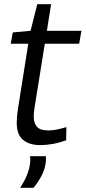

<svg xmlns="http://www.w3.org/2000/svg" viewBox="-20 -683 409 917"><path d="M297 -76 296 -13Q263 -1 232 4.5Q201 10 172 10Q120 10 90 -15Q60 -40 60 -97Q60 -124 65 -158L115 -474H31L41 -528L126 -536L158 -663H224L204 -536H369L358 -474H194L144 -163Q143 -153 142 -144Q141 -135 141 -127Q141 -95 156.5 -77.5Q172 -60 211 -60Q231 -60 252.5 -64.5Q274 -69 297 -76ZM123 63H199Q200 75 199 89Q195 125 179 155.5Q163 186 140 214H76Q118 151 124 94Q126 77 123 63Z"/></svg>

Font: Georama
Style: Italic
Weight: 400
Italic angle: -9°
Designer: Jean-Baptiste Levee
Foundry: Production Type
Version: Version 1.000